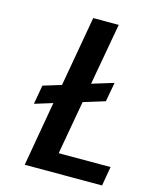

<svg xmlns="http://www.w3.org/2000/svg" viewBox="-107 -766 664 837"><g transform="rotate(15 225.0 -347.5)"><path d="M450 -87 435 0H86L137 -292L56 -267L71 -353L153 -378L209 -695H324L274 -416L372 -446L356 -359L259 -329L216 -87Z"/></g></svg>

Font: Fz Poppins Med
Style: Italic
Weight: 500
Italic angle: -10°
Designer: Ninad Kale (Devanagari), Jonny Pinhorn (Latin)
Foundry: Indian Type Foundry
Version: Vit hóa bi Vntype.Com & FontZin.Com